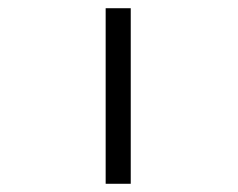

<svg xmlns="http://www.w3.org/2000/svg" viewBox="-20 -496 580 467"><path d="M237 -476H298V-49H237Z"/></svg>

Font: 3270 Nerd Font
Style: Regular
Weight: 400
Monospace: yes
Version: Version 3.0.1;Nerd Fonts 3.3.0